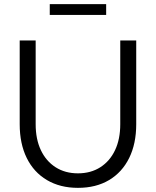

<svg xmlns="http://www.w3.org/2000/svg" viewBox="-20 -895 752 926"><path d="M356 11Q270 11 206.5 -26.5Q143 -64 109 -133Q75 -202 75 -296V-700H152V-296Q152 -224 177 -171Q202 -118 248 -88.5Q294 -59 356 -59Q418 -59 464 -88.5Q510 -118 535 -171Q560 -224 560 -296V-700H637V-296Q637 -202 603 -133Q569 -64 506 -26.5Q443 11 356 11ZM220 -823V-875H492V-823Z"/></svg>

Font: Red Hat Text
Style: Regular
Weight: 400
Designer: Pentagram, MCKL
Foundry: MCKL
Version: Version 1.030